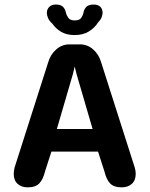

<svg xmlns="http://www.w3.org/2000/svg" viewBox="-20 -816 659 846"><path d="M102 9.5Q74.5 9.5 57.5 -6Q40.5 -21.5 40.5 -50Q40.5 -56.5 41.5 -63.5Q42.5 -70.5 44.5 -78.5L192.5 -542Q202.5 -576.5 228 -598.5Q253.5 -620.5 286 -620.5H332Q365 -620.5 390.2 -598.5Q415.5 -576.5 425.5 -542L573.5 -78.5Q576 -70.5 577 -63.5Q578 -56.5 578 -50Q578 -21.5 561 -6Q544 9.5 516 9.5Q481.5 9.5 465 -8Q448.5 -25.5 440 -61L412 -148H206.5L178.5 -61Q170 -25.5 153.2 -8Q136.5 9.5 102 9.5ZM230.5 -247.5H388L317.5 -489Q315 -498.5 313 -507.2Q311 -516 309 -523Q307.5 -516 305.5 -507.2Q303.5 -498.5 301 -489ZM393 -796Q411.5 -796 421.8 -786.2Q432 -776.5 432 -760Q432 -750.5 427.5 -739.2Q423 -728 412 -717Q398 -694 372.2 -677.8Q346.5 -661.5 308.5 -661.5Q273 -661.5 249 -676Q225 -690.5 211 -711.5Q197.5 -723 192 -735.8Q186.5 -748.5 186.5 -759Q186.5 -775.5 197.2 -785.8Q208 -796 225.5 -796Q248 -796 257.8 -785.8Q267.5 -775.5 270 -761.5Q273 -748.5 281 -737.2Q289 -726 309.5 -726Q330 -726 337.8 -737.2Q345.5 -748.5 348 -761Q350.5 -775 360.2 -785.5Q370 -796 393 -796Z"/></svg>

Font: Sono ExtraLight Monospace SemiBold
Style: Regular
Weight: 600
Version: Version 2.112